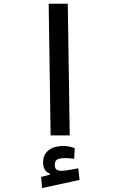

<svg xmlns="http://www.w3.org/2000/svg" viewBox="-20 -713 626 1011"><path d="M246.6 0 236.3 -693.4H336.9L347.2 0ZM201.7 277.3 196.3 218.8 242.2 207V200.7Q207 188.5 207 141.6Q207 100.1 236.3 77.9Q265.6 55.7 311.5 55.7Q332 55.7 346.7 59.1Q361.3 62.5 373.5 67.4L370.6 123Q344.2 119.6 324.7 119.6Q292.5 119.6 280.5 127.4Q268.6 135.3 268.6 154.3Q268.6 172.9 277.3 179.7Q286.1 186.5 303.7 186.5Q317.9 186.5 344 181.9Q370.1 177.2 392.1 173.3L398.9 234.4Z"/></svg>

Font: Cascadia Code NF
Style: Regular
Weight: 400
Monospace: yes
Designer: Aaron Bell
Foundry: Saja Typeworks
Version: Version 2404.023; ttfautohint (v1.8.4)